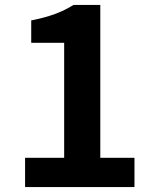

<svg xmlns="http://www.w3.org/2000/svg" viewBox="-20 -761 629 781"><path d="M82 0V-119H241V-587H107V-678Q163 -689 203.5 -704Q244 -719 279 -741H388V-119H527V0Z"/></svg>

Font: Chiron Sans HK TT
Style: Bold
Weight: 700
Designer: Ryoko NISHIZUKA 西塚涼子 (kana, bopomofo & ideographs); Paul D. Hunt (Latin, Greek & Cyrillic); Sandoll Communications 산돌커뮤니
Foundry: Adobe
Version: Version 2.022;hotconv 1.0.109;makeotfexe 2.5.65596